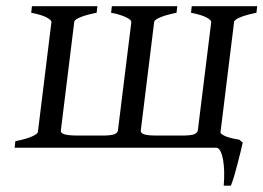

<svg xmlns="http://www.w3.org/2000/svg" viewBox="-20 -474 845 616"><path d="M548.8 -454.1 546.4 -433.1Q538.6 -431.6 531.5 -429.9Q524.4 -428.2 517.6 -426.3Q515.6 -425.8 513.9 -425.3Q512.2 -424.8 510.3 -424.3Q475.6 -413.1 474.6 -403.3L431.6 -54.7Q431.6 -50.8 433.8 -48.1Q436 -45.4 442.1 -43.2Q448.2 -41 459.2 -40Q470.2 -39.1 487.8 -39.1H569.3Q594.7 -39.6 604 -43.7Q613.3 -47.9 614.7 -55.7L657.7 -403.3Q658.2 -409.2 642.8 -417.7Q627.4 -426.3 592.8 -433.1L595.2 -454.1H805.2L802.7 -433.1Q768.6 -426.3 750 -418.2Q731.4 -410.2 731 -403.3L687.5 -50.3Q686.5 -44.9 701.4 -37.8Q716.3 -30.8 747.6 -25.9L758.8 -16.6Q756.8 -7.3 752.2 11.5Q747.6 30.3 742.2 51.3Q736.8 72.3 731 91.8Q725.1 111.3 720.7 121.6H697.8Q699.7 98.6 699.2 77.1Q698.7 55.7 695.8 39.1Q692.9 22.5 687.7 12Q682.6 1.5 675.3 0H26.9L29.3 -21Q63.5 -27.8 82 -35.9Q100.6 -43.9 101.6 -50.8L145 -403.3Q145.5 -409.2 130.1 -417.7Q114.7 -426.3 80.1 -433.1L82.5 -454.1H292.5L290 -433.1Q257.3 -426.8 238.3 -418.9Q219.2 -411.1 218.3 -404.3L175.3 -55.7Q174.8 -51.8 177 -48.8Q179.2 -45.9 185.1 -43.7Q190.9 -41.5 202.4 -40.3Q213.9 -39.1 231.4 -39.1H313Q338.4 -39.6 347.9 -43.7Q357.4 -47.9 358.4 -55.7L401.4 -403.3Q401.4 -404.3 400.9 -405.3Q400.9 -405.8 400.4 -405.8V-406.2Q399.4 -409.2 395.5 -412.1Q394.5 -412.6 394.3 -412.8Q394 -413.1 393.1 -413.6Q388.2 -417 380.4 -420.4Q372.6 -423.8 361.3 -427.2Q358.9 -428.2 356.9 -428.5Q355 -428.7 352.5 -429.7Q348.6 -430.7 344.7 -431.4Q340.8 -432.1 336.4 -433.1L338.9 -454.1Z"/></svg>

Font: Akkhara
Style: Italic
Weight: 400
Italic angle: -7°
Designer: J. Victor Gaultney
Version: Version 1.00 June 13, 2006, initial release